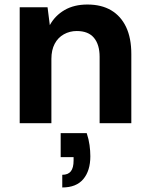

<svg xmlns="http://www.w3.org/2000/svg" viewBox="-20 -544 665 848"><path d="M67 0V-512H190L200 -433Q223 -475 265 -499.5Q307 -524 366 -524Q428 -524 471 -498.5Q514 -473 537 -424.5Q560 -376 560 -305V0H420V-293Q420 -347 395 -377Q370 -407 319 -407Q288 -407 262 -392.5Q236 -378 221.5 -350.5Q207 -323 207 -284V0ZM255 284V228Q281 228 293 212.5Q305 197 305 165V150H248V44H363Q372 71 375.5 97Q379 123 379 146Q379 210 348 247Q317 284 255 284Z"/></svg>

Font: DM Sans 12pt ExtraBold
Style: Regular
Weight: 800
Version: Version 4.004;gftools[0.9.30]